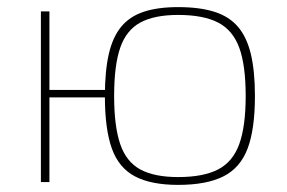

<svg xmlns="http://www.w3.org/2000/svg" viewBox="-20 -512 807 540"><path d="M481 -492Q541 -492 582.5 -479Q624 -466 649 -437Q674 -408 685.5 -360Q697 -312 697 -242Q697 -149 676.5 -94.5Q656 -40 608.5 -16Q561 8 481 8Q405 8 359.5 -16Q314 -40 294.5 -94.5Q275 -149 275 -242Q275 -312 286 -360Q297 -408 321 -437Q345 -466 384.5 -479Q424 -492 481 -492ZM119 -480V0H95V-480ZM298 -259V-238H112V-259ZM481 -470Q414 -470 374.5 -448.5Q335 -427 318 -377.5Q301 -328 301 -242Q301 -157 318 -107Q335 -57 374.5 -35.5Q414 -14 481 -14Q552 -14 593.5 -35.5Q635 -57 653 -107Q671 -157 671 -242Q671 -328 653 -377.5Q635 -427 593.5 -448.5Q552 -470 481 -470Z"/></svg>

Font: Exo 2 Thin
Style: Regular
Weight: 250
Designer: Natanael Gama
Foundry: Natanael Gama
Version: Version 2.010